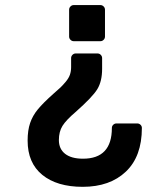

<svg xmlns="http://www.w3.org/2000/svg" viewBox="-20 -553 658 750"><path d="M87.9 -3.9Q87.9 -43.9 97.7 -72.5Q107.4 -101.1 127.7 -125.7Q147.9 -150.4 189 -187Q207.5 -203.1 216.1 -211.2Q224.6 -219.2 236.6 -233.4Q248.5 -247.6 253.2 -261.2Q257.8 -274.9 257.8 -291V-326.2Q257.8 -333.5 263.2 -338.9Q268.6 -344.2 275.9 -344.2H360.8Q368.2 -344.2 373.5 -338.9Q378.9 -333.5 378.9 -326.2V-284.2Q378.9 -235.8 360.4 -205.1Q341.8 -174.3 274.9 -115.2Q238.3 -84 224.1 -61.3Q210 -38.6 210 -5.9Q210 28.8 234.4 47.9Q258.8 66.9 304.2 66.9Q417 66.9 417 -53.2Q417 -60.5 422.4 -65.7Q427.7 -70.8 435.1 -70.8H516.1Q523.4 -70.8 528.8 -65.7Q534.2 -60.5 534.2 -53.2Q534.2 58.1 471.7 117.4Q409.2 176.8 303.2 176.8Q202.6 176.8 145.3 130.1Q87.9 83.5 87.9 -3.9ZM250 -410.2V-515.1Q250 -522.5 255.4 -527.8Q260.7 -533.2 268.1 -533.2H372.1Q379.4 -533.2 384.8 -527.8Q390.1 -522.5 390.1 -515.1V-410.2Q390.1 -402.8 384.8 -397.5Q379.4 -392.1 372.1 -392.1H268.1Q260.7 -392.1 255.4 -397.5Q250 -402.8 250 -410.2Z"/></svg>

Font: Fragment Mono
Style: Bold
Weight: 700
Designer: Wei Huang based on Nimbus Sans by URW Studio, based on Helvetica by Max Miedinger.
Foundry: Wei Huang
Version: Version 1.011